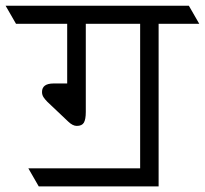

<svg xmlns="http://www.w3.org/2000/svg" viewBox="-62 -665 731 685"><path d="M177.7 -602.5H244.1V-265.6Q244.1 -239.3 237.3 -227.5Q230.5 -215.8 211.9 -215.8Q197.3 -215.8 181.2 -231.4L106.9 -301.8Q99.1 -309.6 93.5 -317.9Q87.9 -326.2 87.9 -336.9Q87.9 -367.2 129.4 -367.2H177.7ZM407.2 -644.5 444.3 -580.1H-4.9L-42 -644.5ZM611.8 -644.5 648.9 -580.1H206.1L168.9 -644.5ZM438 -38.1V-644.5H503.9V0ZM466.8 -64.5 503.9 0H76.2L39.1 -64.5Z"/></svg>

Font: Annapurna SIL
Style: Regular
Weight: 400
Designer: Peter Martin, Annie Olsen
Foundry: SIL International
Version: Version 2.000